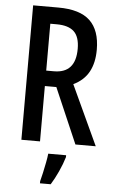

<svg xmlns="http://www.w3.org/2000/svg" viewBox="-62 -755 600 1016"><g transform="rotate(5 238.5 -246.5)"><path d="M206 -714Q321 -714 374.5 -663Q428 -612 428 -509Q428 -440 402 -392Q376 -344 320 -317L467 0H359L232 -294H171V0H72V-714ZM205 -625H171V-376H212Q327 -376 327 -505Q327 -569 297 -597Q267 -625 205 -625ZM315 71Q304 108 285.5 148.5Q267 189 247 221H190V210Q195 192 201 164.5Q207 137 212.5 109Q218 81 220 61H315Z"/></g></svg>

Font: Noto Sans Kannada ExtraCondensed Medium
Style: Regular
Weight: 500
Width: 2
Designer: Jelle Bosma - Monotype Design Team
Foundry: Monotype Imaging Inc.
Version: Version 2.005; ttfautohint (v1.8.4.7-5d5b)